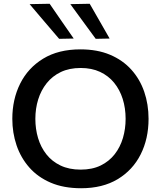

<svg xmlns="http://www.w3.org/2000/svg" viewBox="-20 -989 856 1021"><path d="M411.5 12Q318.5 12 249.8 -17.5Q181 -47 135.8 -98.5Q90.5 -150 68 -216.5Q45.5 -283 45.5 -357Q45.5 -460.5 87.2 -544.2Q129 -628 209.8 -677.2Q290.5 -726.5 408 -726.5Q497 -726.5 564.8 -698Q632.5 -669.5 678.2 -618.8Q724 -568 747 -501Q770 -434 770 -357Q770 -251.5 728 -168Q686 -84.5 605.8 -36.2Q525.5 12 411.5 12ZM409 -87Q470.5 -87 515.5 -109Q560.5 -131 590 -169Q619.5 -207 633.8 -255.5Q648 -304 648 -357Q648 -414 632.5 -463Q617 -512 586.8 -549Q556.5 -586 512 -606.8Q467.5 -627.5 409 -627.5Q348.5 -627.5 303.5 -606Q258.5 -584.5 228.2 -546.5Q198 -508.5 183 -460Q168 -411.5 168 -357Q168 -303 182.5 -254.5Q197 -206 226.8 -168.2Q256.5 -130.5 302 -108.8Q347.5 -87 409 -87ZM294.5 -782.5Q269 -812.5 243 -842.8Q217 -873 190.8 -904Q164.5 -935 137.5 -967L244 -969Q275.5 -923 307.5 -876.8Q339.5 -830.5 372 -784ZM489 -782.5Q467 -812.5 444.8 -842.8Q422.5 -873 400 -904Q377.5 -935 354 -967L457 -969Q483.5 -923 509.8 -877Q536 -831 563 -784Z"/></svg>

Font: Commissioner Thin Medium
Style: Regular
Weight: 500
Version: Version 1.000